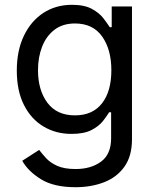

<svg xmlns="http://www.w3.org/2000/svg" viewBox="-20 -573 653 809"><path d="M298.3 215.8Q207.5 215.8 153.3 182.6Q99.1 149.4 73.7 104.5L145 58.6Q156.7 74.2 174.1 93.3Q191.4 112.3 220.9 125.7Q250.5 139.2 298.3 139.2Q363.8 139.2 406 107.9Q448.2 76.7 448.2 9.3V-100.1H439.9Q430.7 -84.5 413.8 -63Q397 -41.5 365.5 -25.1Q334 -8.8 281.2 -8.8Q215.8 -8.8 163.6 -39.8Q111.3 -70.8 81.1 -130.4Q50.8 -189.9 50.8 -275.4Q50.8 -359.9 80.6 -422.1Q110.4 -484.4 162.8 -518.6Q215.3 -552.7 283.2 -552.7Q335.9 -552.7 367.4 -535.4Q398.9 -518.1 416 -495.6Q433.1 -473.1 442.4 -458.5H450.7V-545.9H536.1V14.2Q536.1 84.5 504.4 129.2Q472.7 173.8 418.7 194.8Q364.7 215.8 298.3 215.8ZM295.9 -86.9Q370.1 -86.9 409.7 -137.5Q449.2 -188 449.2 -277.3Q449.2 -364.3 410.4 -419.2Q371.6 -474.1 295.9 -474.1Q244.1 -474.1 209.5 -447.5Q174.8 -420.9 157.5 -376.5Q140.1 -332 140.1 -277.3Q140.1 -193.4 179.7 -140.1Q219.2 -86.9 295.9 -86.9Z"/></svg>

Font: Inter
Style: Regular
Weight: 400
Designer: Rasmus Andersson
Foundry: rsms
Version: Version 4.001;git-9221beed3